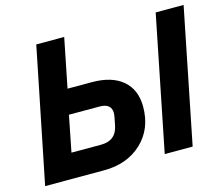

<svg xmlns="http://www.w3.org/2000/svg" viewBox="-99 -831 1126 963"><g transform="rotate(-15 464.0 -349.0)"><path d="M22 0 163 -698H308L257 -443H383Q487 -443 543.5 -394.5Q600 -346 600 -258Q600 -142 524 -71Q448 0 328 0ZM193 -128H347Q424 -128 439 -201Q450 -252 450 -265Q450 -315 389 -315H230ZM643 0 783 -698H928L788 0Z"/></g></svg>

Font: Aneliza
Style: Bold Italic
Weight: 700
Italic angle: -11.31°
Designer: Mike Abbink, Paul van der Laan, Pieter van Rosmalen
Foundry: Bold Monday
Version: Version 3.0